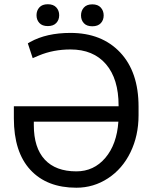

<svg xmlns="http://www.w3.org/2000/svg" viewBox="-20 -876 731 906"><path d="M45.4 0ZM312.5 -720.7Q460 -720.7 546.9 -628.7Q633.8 -536.6 633.8 -373V-332Q633.8 -235.8 595.7 -157.5Q557.6 -79.1 489.7 -34.7Q421.9 9.8 340.3 9.8Q201.2 9.8 123.3 -74.5Q45.4 -158.7 45.4 -317.4V-374.5H539.6V-377.9Q539.6 -503.9 480 -573.2Q420.4 -642.6 312.5 -642.6Q231.9 -642.6 164.1 -614.3L134.3 -601.6L111.3 -671.4L122.1 -677.7Q199.2 -720.7 312.5 -720.7ZM340.3 -67.4Q422.9 -67.4 477.1 -131.1Q531.2 -194.8 538.6 -301.8H139.6V-285.2Q139.6 -178.7 191.2 -123Q242.7 -67.4 340.3 -67.4ZM152.3 -804.2Q152.3 -826.2 165.8 -841.1Q179.2 -856 205.6 -856Q231.9 -856 245.6 -841.1Q259.3 -826.2 259.3 -804.2Q259.3 -782.2 245.6 -767.6Q231.9 -752.9 205.6 -752.9Q179.2 -752.9 165.8 -767.6Q152.3 -782.2 152.3 -804.2ZM362.3 -803.2Q362.3 -825.2 375.7 -840.3Q389.2 -855.5 415.5 -855.5Q441.9 -855.5 455.6 -840.3Q469.2 -825.2 469.2 -803.2Q469.2 -781.2 455.6 -766.6Q441.9 -752 415.5 -752Q389.2 -752 375.7 -766.6Q362.3 -781.2 362.3 -803.2Z"/></svg>

Font: Roboto
Style: Regular
Weight: 400
Designer: Google
Version: Version 2.134; 2016; ttfautohint (v1.6)